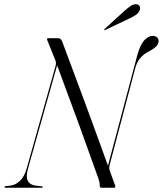

<svg xmlns="http://www.w3.org/2000/svg" viewBox="-48 -879 762 899"><path d="M83 -89Q72.5 -51 82.2 -32.2Q92 -13.5 117 -10L148 -6.5Q152.5 -6 152.5 -3Q152.5 0 148.5 0H-18.5Q-27.5 0 -27.5 -3Q-27.5 -7 -21.5 -7.5L1.5 -10Q25.5 -13.5 45.8 -32.5Q66 -51.5 77 -90.5L211.5 -568Q215 -578.5 213.8 -586.5Q212.5 -594.5 209 -602.5L172.5 -693Q171 -700 177.5 -700H225.5Q238 -700 244 -682.5Q281 -583.5 310.5 -504.2Q340 -425 364.8 -357.8Q389.5 -290.5 412 -228.8Q434.5 -167 457.5 -103L594 -617.5Q607.5 -668 626.8 -689.5Q646 -711 667.5 -711Q680 -711 687.5 -704Q695 -697 694.5 -686.5Q694.5 -673 683.5 -661.8Q672.5 -650.5 647.5 -637.5Q598.5 -612.5 585 -559L465 -105Q463.5 -98.5 463.5 -92.2Q463.5 -86 468.5 -72.5L491.5 -9.5Q493.5 0 486.5 0H426Q418.5 0 419 -12Q419 -20 418 -25.2Q417 -30.5 413.5 -41Q375 -150 325.5 -285.8Q276 -421.5 219.5 -573ZM534 -827.5Q551.5 -843 565.2 -851.8Q579 -860.5 590.5 -859Q602.5 -858 606 -849.5Q609.5 -841 606.5 -832.5Q601.5 -818 587.5 -808.8Q573.5 -799.5 556 -791.5L445.5 -739Q441 -736.5 440 -738.5Q439 -741 442.5 -744Z"/></svg>

Font: Fraunces 144pt Light
Style: Italic
Weight: 300
Italic angle: -16°
Version: Version 1.000;[0bf87f6ff]